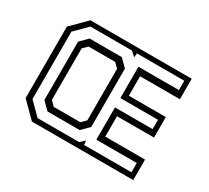

<svg xmlns="http://www.w3.org/2000/svg" viewBox="-137 -924 1250 1149"><g transform="rotate(30 488.0 -350.0)"><path d="M189 0 86 -103V-597L189 -700H889V-558.5H614V-424H869.5V-282.5H614V-141.5H889V0ZM208 -35H495L526.5 -64L529 -35H856.5V-99H577V-322H837V-386.5H577V-603H856.5V-667.5H529L526.5 -638.5L495 -667.5H208L124.5 -584V-118.5ZM239.5 -99 189 -149.5V-553L239.5 -603H462L512.5 -553V-149.5L462 -99ZM258 -141.5H442L472.5 -172V-528L442 -558.5H258L227.5 -528V-172Z"/></g></svg>

Font: Tourney Expanded
Style: Regular
Weight: 400
Width: 7
Designer: Tyler Finck
Foundry: Etcetera Type Co
Version: Version 1.010; ttfautohint (v1.8.3)